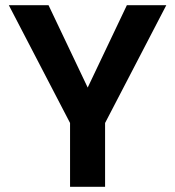

<svg xmlns="http://www.w3.org/2000/svg" viewBox="-20 -720 674 740"><path d="M250 0V-246L14 -700H167L333 -351H303L469 -700H621L385 -246V0Z"/></svg>

Font: DM Sans 17pt
Style: Bold
Weight: 700
Version: Version 4.004;gftools[0.9.30]